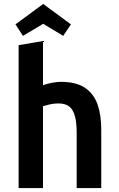

<svg xmlns="http://www.w3.org/2000/svg" viewBox="-20 -949 600 969"><path d="M74 0V-721L197 -742V-519Q216 -526 241.5 -531Q267 -536 286 -536Q365 -536 409.5 -505.5Q454 -475 472.5 -421.5Q491 -368 491 -296V0H367V-277Q367 -331 358 -363.5Q349 -396 329.5 -411.5Q310 -427 274 -427Q252 -427 230.5 -422Q209 -417 197 -413V0ZM96 -768 58 -826 198 -929 338 -826 299 -768 198 -829Z"/></svg>

Font: Ubuntu Sans Mono SemiBold
Style: Regular
Weight: 600
Monospace: yes
Designer: Dalton Maag Ltd
Foundry: Dalton Maag Ltd
Version: Version 1.006